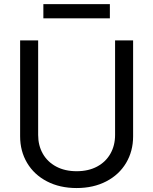

<svg xmlns="http://www.w3.org/2000/svg" viewBox="-20 -904 747 936"><path d="M628.9 -707V-239.3Q628.9 -167 594.7 -109.6Q560.5 -52.2 498 -19.8Q435.5 12.7 353.5 12.7Q271.5 12.7 209 -19.8Q146.5 -52.2 112.3 -109.6Q78.1 -167 78.1 -239.3V-707H166V-246.1Q166 -194.8 188.7 -154.8Q211.4 -114.7 253.9 -92Q296.4 -69.3 353.5 -69.3Q411.1 -69.3 453.4 -92Q495.6 -114.7 518.3 -154.8Q541 -194.8 541 -246.1V-707ZM515.6 -814.5H191.4V-883.8H515.6Z"/></svg>

Font: WEMIX Pretendard
Style: Regular
Weight: 400
Designer: Base glyphs from Inter by Rasmus Andersson; Hangeul glyphs from Noto Sans CJK(Source Han Sans) by Jang Soo-young and Kan
Foundry: Kil Hyung-jin
Version: Version 1.000